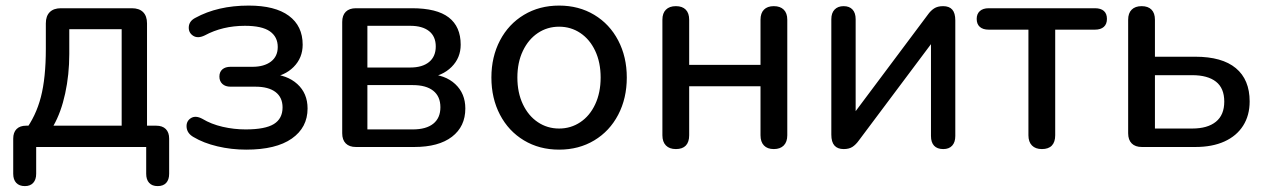

<svg xmlns="http://www.w3.org/2000/svg" viewBox="-20 -516 4445 674"><path d="M26.4 94V-29.2Q26.4 -51.2 38.2 -63Q50 -74.8 72 -74.8H122.4L66.4 -55.2Q106.2 -108.3 123.5 -175.4Q140.9 -242.4 140.9 -344.8V-433.9Q140.9 -459.7 154.6 -473.4Q168.3 -487.1 194 -487.1H442.9Q468.7 -487.1 482.4 -473.4Q496.1 -459.7 496.1 -433.9V-31.4L452.7 -74.8H528.2Q550.2 -74.8 562 -63Q573.8 -51.2 573.8 -29.2V94Q573.8 114.6 563.5 125.9Q553.2 137.3 533.5 137.3Q513.9 137.3 503.6 125.9Q493.2 114.6 493.2 94V0H107V94Q107 114.6 96.6 125.9Q86.3 137.3 67.3 137.3Q47.7 137.3 37 125.9Q26.4 114.6 26.4 94ZM407.1 -74.8V-413.5H223.2V-326.6Q223.2 -254 208.8 -187.9Q194.5 -121.7 167.7 -74.8Z M659.5 -34.8Q637.3 -47.3 635.1 -68.7Q633 -90.1 649.6 -101Q666.3 -111.9 690.5 -98.8Q721.5 -80.1 761.4 -70.9Q801.3 -61.7 842.3 -61.7Q910.9 -61.7 941.4 -80.6Q971.9 -99.5 971.9 -138.9Q971.9 -174.2 947.1 -193Q922.4 -211.7 876.7 -211.7H789.2Q771 -211.7 760.6 -221.4Q750.2 -231.1 750.2 -247.3Q750.2 -263.4 760.6 -272.5Q771 -281.5 789.2 -281.5H866.2Q907.1 -281.5 931.1 -299.8Q955 -318 955 -351Q955 -386.6 927.4 -406Q899.7 -425.4 839.9 -425.4Q761.2 -425.4 698.7 -391.7Q674.3 -379.8 657.8 -390.6Q641.4 -401.4 642.7 -421.7Q644.1 -442 665.5 -453.2Q744.2 -496.4 853 -496.4Q945.6 -496.4 994 -460.6Q1042.5 -424.8 1042.5 -359.1Q1042.5 -312.8 1010.7 -280.9Q979 -249 926.6 -243.1V-256.4Q987.5 -253.9 1023.6 -221.1Q1059.7 -188.4 1059.7 -135.1Q1059.7 -68.3 1004.3 -29.5Q948.9 9.3 844.2 9.3Q792 9.3 743.2 -2.3Q694.3 -13.9 659.5 -34.8Z M1181.3 -48.2V-439Q1181.3 -462.2 1193.8 -474.7Q1206.3 -487.1 1229.5 -487.1H1426.3Q1513.4 -487.1 1555.3 -454.8Q1597.2 -422.5 1597.2 -359.1Q1597.2 -312.8 1565.1 -280.9Q1533.1 -249 1480.7 -243.1V-256.4Q1542.8 -253.9 1578.1 -220.8Q1613.5 -187.8 1613.5 -135.1Q1613.5 -71.9 1566.6 -35.9Q1519.8 0 1434.3 0H1229.5Q1206.3 0 1193.8 -12.5Q1181.3 -24.9 1181.3 -48.2ZM1526 -139.5Q1526 -177.4 1500.9 -197.4Q1475.9 -217.3 1428.9 -217.3H1269.7V-61.7H1428.9Q1475.9 -61.7 1500.9 -81.7Q1526 -101.7 1526 -139.5ZM1509.7 -352.9Q1509.7 -388.1 1486.2 -406.8Q1462.6 -425.4 1420.3 -425.4H1269.7V-279H1420.3Q1462.6 -279 1486.2 -298.3Q1509.7 -317.6 1509.7 -352.9Z M1705 -243.9Q1705 -316.3 1735.1 -373.9Q1765.3 -431.5 1819.3 -463.9Q1873.3 -496.4 1942.7 -496.4Q2012 -496.4 2066.1 -463.9Q2120.1 -431.5 2150.2 -373.9Q2180.3 -316.3 2180.3 -243.9Q2180.3 -170.9 2150.2 -113.3Q2120.1 -55.6 2066.1 -23.2Q2012 9.3 1942.7 9.3Q1873.3 9.3 1819.3 -23.2Q1765.3 -55.6 1735.1 -113.3Q1705 -170.9 1705 -243.9ZM2088.5 -243.9Q2088.5 -296.9 2069.5 -337.3Q2050.5 -377.8 2017.2 -400.1Q1984 -422.3 1942.7 -422.3Q1901.3 -422.3 1868.1 -400.1Q1834.8 -377.8 1815.5 -337.3Q1796.2 -296.9 1796.2 -243.9Q1796.2 -190.9 1815.5 -150.1Q1834.8 -109.3 1868.1 -87.1Q1901.3 -64.8 1942.7 -64.8Q1984 -64.8 2017.2 -87.1Q2050.5 -109.3 2069.5 -150.1Q2088.5 -190.9 2088.5 -243.9Z M2305.3 -41.1V-446.7Q2305.3 -469.9 2317.7 -482.1Q2330.1 -494.4 2352.7 -494.4Q2375.2 -494.4 2387.3 -482.1Q2399.3 -469.9 2399.3 -446.7V-288.4H2649.7V-446.7Q2649.7 -469.9 2661.8 -482.1Q2673.9 -494.4 2696.4 -494.4Q2718.9 -494.4 2731.3 -482.1Q2743.7 -469.9 2743.7 -446.7V-41.1Q2743.7 -17.9 2731.3 -5.3Q2718.9 7.3 2696.4 7.3Q2673.9 7.3 2661.8 -5.3Q2649.7 -17.9 2649.7 -41.1V-213.2H2399.3V-41.1Q2399.3 -17.5 2387.6 -5.1Q2375.8 7.3 2352.7 7.3Q2330.1 7.3 2317.7 -5.3Q2305.3 -17.9 2305.3 -41.1Z M2898.3 -43.3V-448.6Q2898.3 -470.5 2909.8 -482.4Q2921.3 -494.4 2941.5 -494.4Q2961.8 -494.4 2972.8 -482.4Q2983.7 -470.5 2983.7 -448.6V-92.1H2958.5L3236.8 -464.1Q3246.8 -478.4 3259.1 -486.4Q3271.4 -494.4 3290.7 -494.4Q3312.2 -494.4 3322.8 -482.3Q3333.5 -470.2 3333.5 -444.4V-38.6Q3333.5 -16.7 3322.5 -4.7Q3311.6 7.3 3291.3 7.3Q3270 7.3 3259 -4.5Q3248.1 -16.3 3248.1 -38.6V-395.6H3274L2995 -23Q2984.3 -8.1 2972.4 -0.4Q2960.4 7.3 2941.8 7.3Q2920.3 7.3 2909.3 -5.1Q2898.3 -17.5 2898.3 -43.3Z M3590.2 -41.1V-411.9H3450.7Q3430.7 -411.9 3419.6 -421.6Q3408.6 -431.3 3408.6 -449.7Q3408.6 -467.1 3419.6 -477.1Q3430.7 -487.1 3450.7 -487.1H3823.8Q3844.2 -487.1 3855 -477.6Q3865.8 -468.1 3865.8 -449.7Q3865.8 -431.3 3854.8 -421.6Q3843.8 -411.9 3823.8 -411.9H3684.2V-41.1Q3684.2 -17.5 3672.5 -5.1Q3660.7 7.3 3637.5 7.3Q3615 7.3 3602.6 -5.3Q3590.2 -17.9 3590.2 -41.1Z M3940.3 -48.2V-446.7Q3940.3 -469.9 3952.7 -482.1Q3965.1 -494.4 3987.7 -494.4Q4010.2 -494.4 4022.3 -482.1Q4034.3 -469.9 4034.3 -446.7V-316.9H4176Q4270.1 -316.9 4318.4 -276.7Q4366.8 -236.4 4366.8 -160Q4366.8 -110.8 4343.9 -74.8Q4321.1 -38.8 4278.4 -19.4Q4235.7 0 4176 0H3988.5Q3965.3 0 3952.8 -12.5Q3940.3 -24.9 3940.3 -48.2ZM4277.7 -159.4Q4277.7 -206.4 4248.7 -229.2Q4219.6 -252.1 4164.9 -252.1H4034.3V-64.8H4164.9Q4219 -64.8 4248.3 -88.6Q4277.7 -112.4 4277.7 -159.4Z"/></svg>

Font: SN Pro Thin
Style: Regular
Weight: 200
Designer: Tobias Whetton
Foundry: Supernotes
Version: Version 1.003;Glyphs 3.3 (3324)